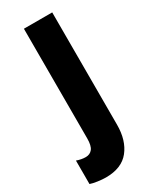

<svg xmlns="http://www.w3.org/2000/svg" viewBox="-242 -602 717 893"><g transform="rotate(-30 116.5 -155.0)"><path d="M44 240Q25 240 0.5 236.5Q-24 233 -38 228V102Q-13 111 10 111Q33 111 46 94.5Q59 78 59 39V-550H211V53Q211 137 170 188.5Q129 240 44 240Z"/></g></svg>

Font: Noto Sans Lao UI Cond ExtBd
Style: Regular
Weight: 800
Width: 3
Designer: Monotype Design Team
Foundry: Monotype Imaging Inc.
Version: Version 2.000; ttfautohint (v1.8.4.7-5d5b)